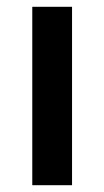

<svg xmlns="http://www.w3.org/2000/svg" viewBox="-20 -545 307 565"><path d="M75 0V-525H192V0Z"/></svg>

Font: Oxanium ExtraLight SemiBold
Style: Regular
Weight: 600
Version: Version 2.000